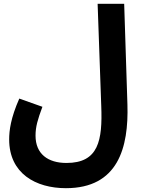

<svg xmlns="http://www.w3.org/2000/svg" viewBox="-20 -754 743 1005"><path d="M28 -24C28 154 167 231 325 231C598 231 654 19 647 -207L630 -734H491L510 -199C517 -19 496 99 328 99C231 99 166 52 166 -44C166 -90 177 -128 202 -195L81 -238C36 -136 28 -71 28 -24Z"/></svg>

Font: Noto Sans Arabic UI SmCn
Style: Bold
Weight: 700
Width: 4
Designer: Monotype Design Team, Nadine Chahine and Nizar Qandah
Foundry: Monotype Imaging Inc.
Version: Version 2.010